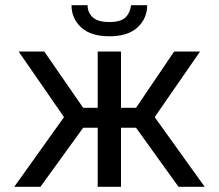

<svg xmlns="http://www.w3.org/2000/svg" viewBox="-20 -721 845 741"><path d="M35 0 227 -269 52 -522H151L301 -305H357V-522H447V-305H505L652 -522H752L577 -269L770 0H669L505 -228H447V0H357V-228H301L136 0ZM402 -581Q330 -581 293 -615.5Q256 -650 256 -701H318Q318 -673 337.5 -654.5Q357 -636 402 -636Q446 -636 464 -653.5Q482 -671 486 -701H548Q548 -650 511 -615.5Q474 -581 402 -581Z"/></svg>

Font: Raleway Medium
Style: Regular
Weight: 500
Designer: Matt McInerney, Pablo Impallari, Rodrigo Fuenzalida
Foundry: Matt McInerney, Pablo Impallari, Rodrigo Fuenzalida
Version: Version 4.026